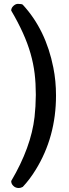

<svg xmlns="http://www.w3.org/2000/svg" viewBox="-20 -842 351 979"><path d="M96.2 110.8Q85.4 116.7 76.2 116.7Q66.4 116.7 60.1 113.8Q53.7 111.3 48.8 106.4Q37.1 96.2 37.1 81.1Q138.7 -91.3 156.2 -245.6Q162.1 -298.3 162.6 -356.4V-360.8Q162.6 -416 156.7 -466.3Q150.4 -518.1 135.7 -569.3Q107.4 -668.9 37.1 -788.1Q37.1 -801.3 48.3 -811.8Q59.6 -822.3 71.3 -822.3Q91.3 -822.3 96.2 -817.9Q213.9 -690.4 252 -497.1Q265.6 -429.7 265.6 -355Q265.6 -143.6 161.6 24.4Q130.9 74.2 96.2 110.8Z"/></svg>

Font: Copse
Style: Regular
Weight: 400
Version: Version 1.000